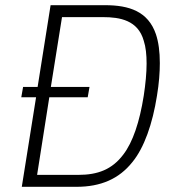

<svg xmlns="http://www.w3.org/2000/svg" viewBox="-20 -720 650 740"><path d="M581 -588C551 -676 478 -700 385 -700H175L125 -385H69L62 -345H119L64 0H275C369 0 439 -31 490 -95C536 -151 568 -243 585 -351C593 -399 596 -441 596 -477C596 -521 591 -558 581 -588ZM455 -124C412 -67 357 -46 282 -46H123L170 -345H318L325 -385H176L219 -654H377C442 -654 512 -642 534 -563C542 -539 545 -509 545 -475C545 -439 541 -397 534 -351C518 -250 492 -172 455 -124Z"/></svg>

Font: Arthouse Owned Light
Style: Italic
Weight: 300
Italic angle: -10°
Designer: Jeremy Tribby
Foundry: Tribby Type
Version: Version 1.000;PS 001.000;hotconv 1.0.88;makeotf.lib2.5.64775